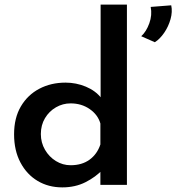

<svg xmlns="http://www.w3.org/2000/svg" viewBox="-20 -801 764 832"><path d="M250 11Q190 11 143 -17Q96 -45 68.5 -97Q41 -149 41 -219Q41 -290 70.5 -340Q100 -390 150.5 -416.5Q201 -443 264 -443Q310 -443 352 -425.5Q394 -408 419 -376L416 -338V-781H530V0H415V-95L426 -67Q395 -34 350.5 -11.5Q306 11 250 11ZM286 -85Q335 -85 368 -109Q401 -133 415 -175V-266Q404 -304 368.5 -328.5Q333 -353 286 -353Q252 -353 222.5 -336Q193 -319 175 -289Q157 -259 157 -220Q157 -183 175 -152Q193 -121 222.5 -103Q252 -85 286 -85ZM651 -618 592 -644Q614 -664 627 -700Q640 -736 633 -771L722 -778Q728 -750 719 -718Q710 -686 691.5 -659Q673 -632 651 -618Z"/></svg>

Font: Reem Kufi Fun Medium
Style: Regular
Weight: 500
Designer: Khaled Hosny
Version: Version 1.005